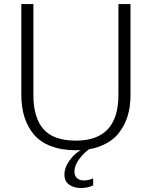

<svg xmlns="http://www.w3.org/2000/svg" viewBox="-20 -731 756 946"><path d="M378.4 195.3Q412.1 195.3 439 182.6V147.9Q416 158.2 393.1 158.2Q373.5 158.2 359.9 147Q346.7 135.7 346.7 114.3Q346.7 85 370.6 52.2Q395 20 425.8 -1H393.6Q351.1 20.5 324.2 57.1Q297.4 93.3 297.4 129.4Q297.4 161.6 319.8 178.2Q342.8 195.3 378.4 195.3ZM623 -710.9H563.5V-263.2Q563.5 -38.1 354 -38.1Q243.7 -38.1 194.3 -94.7Q144.5 -151.4 144.5 -263.2V-710.9H85V-265.1Q85 -203.6 100.1 -155.3Q115.7 -105.5 146.5 -68.8Q178.7 -30.8 230.5 -11.2Q283.2 9.3 354 9.3Q424.3 9.3 476.6 -11.7Q529.8 -33.2 561 -70.3Q592.3 -107.4 607.9 -156.2Q623 -203.6 623 -263.2Z"/></svg>

Font: My Font
Style: ExtraLight
Weight: 500
Designer: Vernon Adams
Foundry: newtypography
Version: Version 0.001